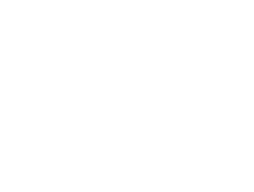

<svg xmlns="http://www.w3.org/2000/svg" viewBox="-26 -571 451 341"><g transform="rotate(-30 200.0 -400.0)"><path d="M300 -350Q300 -350 300 -350Q300 -350 300 -350Q300 -350 300 -350Q300 -350 300 -350Q300 -350 300 -350Q300 -350 300 -350Q300 -350 300 -350Q300 -350 300 -350Q300 -350 300 -350Q300 -350 300 -350Q300 -350 300 -350Q300 -350 300 -350ZM200 -450Q200 -450 200 -450Q200 -450 200 -450Q200 -450 200 -450Q200 -450 200 -450Q200 -450 200 -450Q200 -450 200 -450Q200 -450 200 -450Q200 -450 200 -450Q200 -450 200 -450Q200 -450 200 -450Q200 -450 200 -450Q200 -450 200 -450ZM100 -350Q100 -350 100 -350Q100 -350 100 -350Q100 -350 100 -350Q100 -350 100 -350Q100 -350 100 -350Q100 -350 100 -350Q100 -350 100 -350Q100 -350 100 -350Q100 -350 100 -350Q100 -350 100 -350Q100 -350 100 -350Q100 -350 100 -350Z"/></g></svg>

Font: TINY 5x3
Style: Regular
Weight: 400
Designer: Jack Halten Fahnestock
Foundry: Velvetyne Type Foundry
Version: Version 1.002